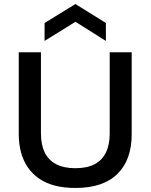

<svg xmlns="http://www.w3.org/2000/svg" viewBox="-20 -919 747 952"><path d="M354 13Q298 13 253 1.5Q208 -10 174.5 -33Q141 -56 118.5 -88.5Q96 -121 84.5 -162.5Q73 -204 73 -254V-660H183V-258Q183 -201 202 -162.5Q221 -124 259 -104.5Q297 -85 353 -85Q411 -85 448.5 -104.5Q486 -124 505 -162.5Q524 -201 524 -258V-660H633V-254Q633 -126 562 -56.5Q491 13 354 13ZM201 -716V-805L354 -899L505 -805V-716L354 -811Z"/></svg>

Font: Bricolage Grotesque 24pt Medium
Style: Regular
Weight: 500
Designer: Mathieu Triay
Foundry: Atelier Triay
Version: Version 1.001;gftools[0.9.33.dev8+g029e19f]